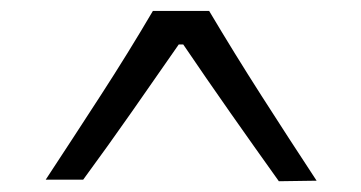

<svg xmlns="http://www.w3.org/2000/svg" viewBox="-20 -735 668 355"><path d="M495.6 -399.9Q450.2 -463.4 406 -526.4Q361.8 -589.4 318.8 -652.8H310.5Q267.6 -590.8 223.6 -528.1Q179.7 -465.3 133.8 -402.8H64.5Q116.2 -481.4 166.5 -559.1Q216.8 -636.7 262.7 -714.8H366.7Q413.1 -636.7 463.4 -558.1Q513.7 -479.5 565.4 -400.9Z"/></svg>

Font: Pinar-FD Regular
Style: FD-Regular
Weight: 400
Designer: Amin Abedi
Version: Version 3.000